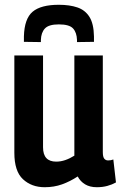

<svg xmlns="http://www.w3.org/2000/svg" viewBox="-20 -773 506 803"><path d="M167 10Q112 10 76 -23.5Q40 -57 40 -134V-541H160V-157Q160 -97 215 -97Q234 -97 253 -103.5Q272 -110 291 -122V-541H410V-137Q410 -117 416 -109.5Q422 -102 432 -102Q444 -102 454 -106L465 -10Q449 -1 429 4.5Q409 10 385 10Q356 10 336 -2Q316 -14 305 -35Q273 -14 239.5 -2Q206 10 167 10ZM226 -753Q271 -753 303.5 -742Q336 -731 354 -702.5Q372 -674 373 -621Q373 -610 373 -598L302 -597Q302 -600 302 -606Q301 -637 285.5 -654Q270 -671 226 -671Q184 -671 168 -654Q152 -637 151 -606Q151 -602 151 -597L80 -598Q80 -604 80 -610Q80 -616 80 -621Q82 -695 116.5 -724Q151 -753 226 -753Z"/></svg>

Font: Georama Semi Condensed SemiBold
Style: Regular
Weight: 600
Width: 4
Designer: Jean-Baptiste Levee
Foundry: Production Type
Version: Version 1.000